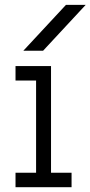

<svg xmlns="http://www.w3.org/2000/svg" viewBox="-20 -783 378 803"><path d="M77.6 -570.8 255.9 -762.7H338.4L160.2 -570.8ZM44.9 0V-60.5H130.9V-446.3H44.9V-506.8H193.4V-60.5H279.3V0Z"/></svg>

Font: Kay Pho Du
Style: Regular
Weight: 400
Designer: Victor Gaultney, Khu Oo Reh
Foundry: SIL International
Version: Version 3.000